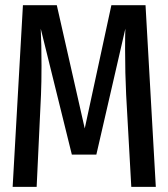

<svg xmlns="http://www.w3.org/2000/svg" viewBox="-20 -727 655 747"><path d="M546.2 -706.7 586.2 0H490.8L470.8 -358.5Q466.7 -440.5 466.7 -535.4Q466.7 -595.9 467.7 -615.4L354.9 -125.6H259.5L138.5 -615.4Q141.5 -556.9 141.5 -471.3Q141.5 -406.2 139.5 -358.5L122.6 0H29.2L69.2 -706.7H201L309.7 -227.2L413.3 -706.7Z"/></svg>

Font: Fira Code Fixed Retina
Style: Regular
Weight: 450
Monospace: yes
Designer: Carrois Corporate, Edenspiekermann AG, Nikita Prokopov
Foundry: Carrois Corporate, Edenspiekermann AG, Nikita Prokopov
Version: Version 5.002